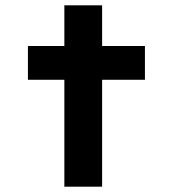

<svg xmlns="http://www.w3.org/2000/svg" viewBox="-20 -702 668 722"><path d="M222 0V-682H364V0ZM85 -402V-529H525V-402Z"/></svg>

Font: Lexend Mega SemiBold
Style: Regular
Weight: 600
Designer: Bonnie Shaver-Troup, Thomas Jockin
Foundry: Lexend
Version: Version 1.007